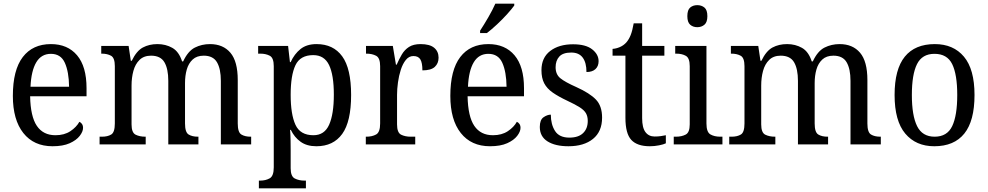

<svg xmlns="http://www.w3.org/2000/svg" viewBox="-20 -786 5375 1045"><path d="M266 10Q164 10 107 -62Q50 -134 50 -264Q50 -405 104 -475.5Q158 -546 257 -546Q348 -546 399.5 -485Q451 -424 451 -306V-262H144Q146 -152 180.5 -101Q215 -50 282 -50Q330 -50 363 -72Q396 -94 412 -123Q420 -120 426 -111.5Q432 -103 432 -90Q432 -70 414 -46.5Q396 -23 359.5 -6.5Q323 10 266 10ZM356 -314Q355 -395 333 -444Q311 -493 257 -493Q205 -493 177.5 -447Q150 -401 146 -314Z M522 0V-42H535Q566 -42 585.5 -54Q605 -66 605 -114V-426Q605 -471 584.5 -482.5Q564 -494 534 -494H531V-536H680L692 -455H697Q723 -509 757.5 -527.5Q792 -546 837 -546Q882 -546 918 -525.5Q954 -505 971 -452H977Q1003 -508 1040.5 -527Q1078 -546 1123 -546Q1194 -546 1234 -499Q1274 -452 1274 -350V-114Q1274 -66 1293.5 -54Q1313 -42 1344 -42H1347V0H1182V-346Q1182 -411 1161 -447Q1140 -483 1089 -483Q1051 -483 1028.5 -462Q1006 -441 996.5 -407.5Q987 -374 987 -334V-114Q987 -66 1006.5 -54Q1026 -42 1057 -42H1060V0H896V-346Q896 -411 875 -447Q854 -483 802 -483Q763 -483 739.5 -460Q716 -437 706 -400Q696 -363 696 -320V-109Q696 -64 718 -53Q740 -42 771 -42H773V0Z M1389 239V197H1396Q1426 197 1448 184.5Q1470 172 1470 125V-426Q1470 -471 1448.5 -482.5Q1427 -494 1397 -494H1385V-536H1548L1558 -448H1562Q1582 -492 1615.5 -519Q1649 -546 1703 -546Q1794 -546 1842.5 -479.5Q1891 -413 1891 -269Q1891 -124 1842.5 -57Q1794 10 1702 10Q1650 10 1616 -14.5Q1582 -39 1563 -79H1559Q1561 -53 1561.5 -21.5Q1562 10 1562 34V130Q1562 174 1584.5 185.5Q1607 197 1637 197H1645V239ZM1686 -50Q1746 -50 1771.5 -107.5Q1797 -165 1797 -271Q1797 -378 1771 -432Q1745 -486 1685 -486Q1614 -486 1588 -431Q1562 -376 1562 -270Q1562 -164 1588 -107Q1614 -50 1686 -50Z M1971 0V-42H1974Q2005 -42 2027 -54Q2049 -66 2049 -114V-426Q2049 -471 2027 -482.5Q2005 -494 1975 -494H1972V-536H2118L2135 -434H2139Q2152 -464 2167 -489.5Q2182 -515 2206 -530.5Q2230 -546 2269 -546Q2319 -546 2343 -526Q2367 -506 2367 -472Q2367 -441 2346.5 -422Q2326 -403 2279 -403Q2279 -444 2268 -462.5Q2257 -481 2230 -481Q2206 -481 2189 -460Q2172 -439 2161.5 -406.5Q2151 -374 2146 -337.5Q2141 -301 2141 -270V-109Q2141 -64 2163 -53Q2185 -42 2215 -42H2240V0Z M2647 10Q2545 10 2488 -62Q2431 -134 2431 -264Q2431 -405 2485 -475.5Q2539 -546 2638 -546Q2729 -546 2780.5 -485Q2832 -424 2832 -306V-262H2525Q2527 -152 2561.5 -101Q2596 -50 2663 -50Q2711 -50 2744 -72Q2777 -94 2793 -123Q2801 -120 2807 -111.5Q2813 -103 2813 -90Q2813 -70 2795 -46.5Q2777 -23 2740.5 -6.5Q2704 10 2647 10ZM2737 -314Q2736 -395 2714 -444Q2692 -493 2638 -493Q2586 -493 2558.5 -447Q2531 -401 2527 -314ZM2593 -619Q2614 -651 2637.5 -691.5Q2661 -732 2676 -766H2779V-756Q2767 -739 2741.5 -710.5Q2716 -682 2685.5 -653.5Q2655 -625 2630 -606H2593Z M3074 10Q3002 10 2960 -16.5Q2918 -43 2918 -95Q2918 -134 2938.5 -148Q2959 -162 2978 -162Q2978 -109 3001 -73Q3024 -37 3079 -37Q3128 -37 3153.5 -61.5Q3179 -86 3179 -128Q3179 -152 3169.5 -169Q3160 -186 3136 -201.5Q3112 -217 3069 -237Q3020 -260 2988.5 -282Q2957 -304 2942 -332.5Q2927 -361 2927 -404Q2927 -472 2974.5 -508.5Q3022 -545 3099 -545Q3168 -545 3203 -517.5Q3238 -490 3238 -453Q3238 -426 3221 -410Q3204 -394 3172 -394Q3172 -445 3151.5 -472.5Q3131 -500 3089 -500Q3044 -500 3024 -478Q3004 -456 3004 -420Q3004 -381 3030 -360Q3056 -339 3117 -312Q3190 -279 3223.5 -244Q3257 -209 3257 -146Q3257 -70 3207.5 -30Q3158 10 3074 10Z M3517 10Q3448 10 3416 -24.5Q3384 -59 3384 -145V-483H3314V-520Q3333 -521 3353 -529.5Q3373 -538 3388 -554Q3403 -571 3412.5 -595Q3422 -619 3429 -659H3475V-536H3596V-483H3475V-143Q3475 -91 3493 -67Q3511 -43 3543 -43Q3561 -43 3575.5 -45Q3590 -47 3604 -50V-6Q3592 0 3567 5Q3542 10 3517 10Z M3775 -638Q3752 -638 3736.5 -651.5Q3721 -665 3721 -698Q3721 -732 3736.5 -745Q3752 -758 3775 -758Q3798 -758 3814 -745Q3830 -732 3830 -698Q3830 -665 3814 -651.5Q3798 -638 3775 -638ZM3647 0V-42H3659Q3690 -42 3712 -53.5Q3734 -65 3734 -109V-426Q3734 -470 3713 -482Q3692 -494 3661 -494H3655V-536H3825V-114Q3825 -67 3846.5 -54.5Q3868 -42 3900 -42H3912V0Z M3949 0V-42H3962Q3993 -42 4012.5 -54Q4032 -66 4032 -114V-426Q4032 -471 4011.5 -482.5Q3991 -494 3961 -494H3958V-536H4107L4119 -455H4124Q4150 -509 4184.5 -527.5Q4219 -546 4264 -546Q4309 -546 4345 -525.5Q4381 -505 4398 -452H4404Q4430 -508 4467.5 -527Q4505 -546 4550 -546Q4621 -546 4661 -499Q4701 -452 4701 -350V-114Q4701 -66 4720.5 -54Q4740 -42 4771 -42H4774V0H4609V-346Q4609 -411 4588 -447Q4567 -483 4516 -483Q4478 -483 4455.5 -462Q4433 -441 4423.5 -407.5Q4414 -374 4414 -334V-114Q4414 -66 4433.5 -54Q4453 -42 4484 -42H4487V0H4323V-346Q4323 -411 4302 -447Q4281 -483 4229 -483Q4190 -483 4166.5 -460Q4143 -437 4133 -400Q4123 -363 4123 -320V-109Q4123 -64 4145 -53Q4167 -42 4198 -42H4200V0Z M5065 10Q4965 10 4907 -59Q4849 -128 4849 -269Q4849 -409 4904.5 -477.5Q4960 -546 5068 -546Q5169 -546 5226.5 -477.5Q5284 -409 5284 -269Q5284 -128 5228.5 -59Q5173 10 5065 10ZM5067 -42Q5135 -42 5162.5 -99.5Q5190 -157 5190 -269Q5190 -381 5162.5 -437Q5135 -493 5066 -493Q4999 -493 4971 -437Q4943 -381 4943 -269Q4943 -157 4971.5 -99.5Q5000 -42 5067 -42Z"/></svg>

Font: Noto Serif Myanmar SemCond
Style: Regular
Weight: 400
Width: 4
Designer: Ben Mitchell and the Monotype Design Team
Foundry: Monotype Imaging Inc.
Version: Version 2.106; ttfautohint (v1.8.4.7-5d5b)